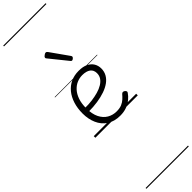

<svg xmlns="http://www.w3.org/2000/svg" viewBox="-579 -1097 1684 1684"><g transform="rotate(-45 263.0 -255.0)"><path d="M293 18Q219 18 169.5 -15Q120 -48 95.5 -104Q71 -160 71 -229Q71 -294 88 -347.5Q105 -401 136.5 -439.5Q168 -478 212 -498.5Q256 -519 311 -519Q365 -519 399 -502Q433 -485 450 -456.5Q467 -428 467 -393Q467 -355 450 -324.5Q433 -294 402 -271.5Q371 -249 328 -234Q285 -219 232 -211Q179 -203 120 -203V-249Q165 -248 207.5 -253.5Q250 -259 287 -269.5Q324 -280 352 -297Q380 -314 395.5 -337Q411 -360 411 -390Q411 -430 383.5 -450Q356 -470 307 -470Q272 -470 239.5 -456Q207 -442 181.5 -413.5Q156 -385 141 -342Q126 -299 126 -240Q126 -168 149 -122Q172 -76 210.5 -53.5Q249 -31 296 -31Q335 -31 360.5 -42Q386 -53 404.5 -70Q423 -87 439 -106Q448 -114 455.5 -113.5Q463 -113 472 -107Q480 -101 483 -93Q486 -85 479 -77Q463 -53 436.5 -31Q410 -9 374 4.5Q338 18 293 18ZM335 -623Q331 -623 327.5 -625Q324 -627 321 -632L191 -793Q187 -797 185.5 -800Q184 -803 184 -807Q184 -814 190.5 -820.5Q197 -827 205.5 -832Q214 -837 221 -837Q230 -837 237 -827L356 -659Q359 -654 360 -651.5Q361 -649 361 -647Q361 -639 351.5 -631Q342 -623 335 -623ZM0 623H526V633H0ZM0 -20H526V0H0ZM0 -505H526V-500H0ZM0 -1143H526V-1133H0Z"/></g></svg>

Font: Playwrite CL Guides
Style: Regular
Weight: 400
Designer: Veronika Burian, José Scaglione
Foundry: TypeTogether
Version: Version 1.003